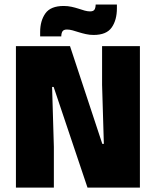

<svg xmlns="http://www.w3.org/2000/svg" viewBox="-20 -848 704 868"><path d="M52 -639.5H296.5L442.5 -197.5H449.5L441.5 -464.5V-639.5H612.5V0H375.5L222.5 -455H215.5L223.5 -184V0H52ZM403 -690Q385 -690 368.2 -693.8Q351.5 -697.5 336.5 -702.2Q321.5 -707 308 -710.8Q294.5 -714.5 283 -714.5Q268.5 -714.5 263 -707Q257.5 -699.5 257 -684V-683.5H161.5V-703Q161.5 -754 185.2 -787.5Q209 -821 268 -821Q287 -821 303.8 -817.2Q320.5 -813.5 335 -808.8Q349.5 -804 362.5 -800.2Q375.5 -796.5 387 -796.5Q401.5 -796.5 406.8 -804Q412 -811.5 412.5 -827V-827.5H508.5V-810.5Q508.5 -757.5 485 -723.8Q461.5 -690 403 -690Z"/></svg>

Font: Anek Malayalam ExtraBold
Style: Regular
Weight: 800
Version: Version 1.003